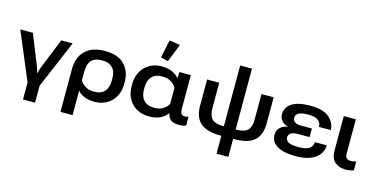

<svg xmlns="http://www.w3.org/2000/svg" viewBox="-97 -1304 3941 2000"><g transform="rotate(15 1874.0 -303.5)"><path d="M210.9 179.2H340.8V-4.4L559.6 -518.6H436.5L307.6 -199.7Q300.3 -180.7 293.7 -159.9Q287.1 -139.2 284.7 -126H281.7Q278.8 -139.6 272.9 -158.9Q267.1 -178.2 258.3 -199.7L130.4 -518.6H-5.4L210.9 -4.4Z M621.1 203.1H752V-60.5Q780.8 -26.4 826.9 -8.3Q873 9.8 931.6 9.8Q1045.4 9.8 1116.5 -62Q1187.5 -133.8 1187.5 -254.9V-270.5Q1187.5 -386.2 1117.4 -458.3Q1047.4 -530.3 905.8 -530.3Q768.1 -530.3 694.6 -457.8Q621.1 -385.3 621.1 -256.8ZM900.4 -90.8Q844.2 -90.8 805.2 -116.9Q766.1 -143.1 752 -173.8V-266.1Q752 -347.7 788.3 -387.9Q824.7 -428.2 903.3 -428.2Q974.6 -428.2 1013.9 -389.6Q1053.2 -351.1 1053.2 -275.9V-249.5Q1053.2 -173.8 1016.1 -132.3Q979 -90.8 900.4 -90.8Z M1524.4 9.8Q1591.8 9.8 1639.9 -12Q1688 -33.7 1718.3 -75.7H1721.7Q1728 -35.2 1756.3 -10.5Q1784.7 14.2 1848.6 14.6Q1874 14.6 1893.6 10.7Q1913.1 6.8 1922.9 2.4V-93.8Q1913.6 -90.3 1902.6 -88.4Q1891.6 -86.4 1882.8 -86.4Q1859.4 -86.4 1846.7 -100.6Q1834 -114.7 1834 -155.3V-518.6H1710.9L1707 -451.2H1705.1Q1683.1 -482.9 1636 -505.6Q1588.9 -528.3 1522.9 -528.3Q1409.2 -528.3 1338.4 -456.1Q1267.6 -383.8 1267.6 -267.1V-251.5Q1267.6 -134.8 1337.4 -62.5Q1407.2 9.8 1524.4 9.8ZM1554.2 -90.8Q1475.6 -90.8 1438.2 -133.3Q1400.9 -175.8 1400.9 -246.6V-271.5Q1400.9 -342.8 1438 -385.5Q1475.1 -428.2 1553.7 -428.2Q1608.4 -428.2 1646.2 -404.8Q1684.1 -381.3 1703.1 -346.7V-173.3Q1689.5 -142.6 1650.9 -116.7Q1612.3 -90.8 1554.2 -90.8ZM1565.4 -597.2 1643.1 -792.5 1526.4 -810.1 1485.8 -616.2Z M2304.2 203.1H2431.6V9.8Q2588.4 10.7 2657.7 -50Q2727.1 -110.8 2727.1 -236.3V-518.6H2595.7V-241.2Q2595.7 -165 2560.8 -128.4Q2525.9 -91.8 2431.6 -91.8V-748.5H2304.2V-91.8Q2209.5 -92.3 2174.8 -128.9Q2140.1 -165.5 2140.1 -241.2V-518.6H2009.3V-236.3Q2009.3 -110.8 2078.6 -50Q2147.9 10.7 2304.2 9.8Z M3108.9 14.6Q3241.2 14.6 3315.9 -39.3Q3390.6 -93.3 3390.6 -178.2H3262.2Q3261.7 -134.3 3228.3 -109.4Q3194.8 -84.5 3109.9 -84.5Q3032.7 -84.5 3001.5 -102.3Q2970.2 -120.1 2970.2 -153.3Q2970.2 -181.6 2993.4 -198.2Q3016.6 -214.8 3075.7 -214.8H3195.8V-307.6H3080.6Q3036.1 -307.6 3012.5 -323Q2988.8 -338.4 2988.8 -368.7Q2988.8 -403.3 3020.5 -420.7Q3052.2 -438 3121.1 -438Q3195.3 -438 3229.2 -413.3Q3263.2 -388.7 3262.2 -342.8H3390.1Q3389.2 -420.4 3325 -476.8Q3260.7 -533.2 3120.1 -533.2Q2988.8 -533.2 2922.1 -489.5Q2855.5 -445.8 2855.5 -370.6Q2855.5 -326.7 2887.5 -294.7Q2919.4 -262.7 2986.3 -254.4V-265.1Q2909.7 -260.3 2873 -228Q2836.4 -195.8 2836.4 -146Q2836.4 -68.4 2905.3 -26.9Q2974.1 14.6 3108.9 14.6Z M3643.6 14.6Q3671.4 14.6 3694.6 10Q3717.8 5.4 3731 -0.5V-96.2Q3717.3 -91.8 3703.4 -88.9Q3689.5 -85.9 3675.3 -85.9Q3644.5 -85.9 3628.9 -99.9Q3613.3 -113.8 3613.3 -148.4V-518.6H3483.4L3482.9 -146.5Q3482.9 -63.5 3527.1 -24.4Q3571.3 14.6 3643.6 14.6Z"/></g></svg>

Font: Roboto Flex
Style: wght 600 wdth 140 opsz 13.0 GRAD 0.00 slnt 0.00 XTRA 468 XOPQ 96 YOPQ 79 YTLC 514 YTUC 712 YTAS 750 YTDE -203.00 YTFI 738
Weight: 600
Width: 8
Designer: Berlow after Robertson
Foundry: Google
Version: Version 3.100